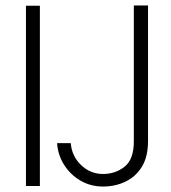

<svg xmlns="http://www.w3.org/2000/svg" viewBox="-20 -681 625 703"><path d="M75 0V-660H126V0ZM357 2Q312 2 275 -19.5Q238 -41 215 -77Q192 -113 189 -157H239Q243 -109 277 -76.5Q311 -44 357 -44Q403 -44 436.5 -71Q470 -98 470 -163V-661H522V-165Q522 -107 499.5 -70.5Q477 -34 439.5 -16Q402 2 357 2Z"/></svg>

Font: Lil Grotesk Light
Style: Regular
Weight: 300
Designer: Bastien Sozeau
Foundry: NBR — Bastien Sozeau
Version: Version 3.003; ttfautohint (v1.8.4.7-5d5b);gftools[0.9.33]